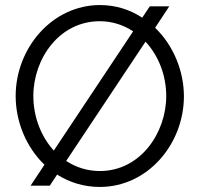

<svg xmlns="http://www.w3.org/2000/svg" viewBox="-20 -735 791 760"><path d="M594 -625 650 -710H573L543 -665C496 -696 439 -715 376 -715C186 -715 42 -544 42 -355C42 -253 84 -152 156 -83L101 0H177L206 -44C255 -13 312 5 375 5C565 5 708 -165 708 -354C708 -454 666 -556 594 -625ZM112 -355C112 -502 214 -651 375 -651C424 -651 469 -636 507 -611L193 -139C142 -195 112 -273 112 -355ZM375 -58C325 -58 280 -73 242 -98L556 -570C608 -514 638 -436 638 -355C638 -209 536 -58 375 -58Z"/></svg>

Font: FIGSv2-sans-serif
Style: Regular
Weight: 400
Designer: Matt McInerney, Pablo Impallari, Rodrigo Fuenzalida,Mirko Velimirovic
Foundry: Matt McInerney, Pablo Impallari, Rodrigo Fuenzalida
Version: Version 4.021;hotconv 1.0.109;makeotfexe 2.5.65596